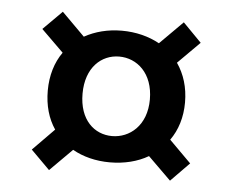

<svg xmlns="http://www.w3.org/2000/svg" viewBox="-39 -637 627 517"><g transform="rotate(5 274.0 -378.0)"><path d="M274 -555C236 -555 202 -546 173 -530L111 -592L60 -541L120 -482C100 -454 89 -418 89 -377C89 -337 99 -302 118 -274L60 -215L111 -164L171 -224C199 -208 234 -199 272 -199C311 -199 347 -208 376 -225L438 -164L488 -215L429 -274C449 -302 460 -337 460 -377C460 -418 449 -453 429 -482L488 -541L438 -592L376 -530C347 -546 312 -555 274 -555ZM183 -377C183 -448 225 -485 273 -485C321 -485 365 -448 365 -377C365 -306 319 -270 272 -270C224 -270 183 -306 183 -377Z"/></g></svg>

Font: Malmofest Medium
Style: Regular
Weight: 500
Designer: Jonny Pinhorn (Poppins), Kolossal
Version: Version 1.004;Glyphs 3.1.2 (3151)